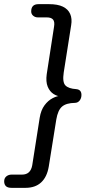

<svg xmlns="http://www.w3.org/2000/svg" viewBox="-80 -725 452 925"><path d="M42.5 180H-24.3Q-43.3 180 -51.6 171.7Q-59.9 163.4 -59.9 148.8Q-59.9 133.3 -49.4 124.7Q-38.8 116.2 -24.3 116.2H25.7Q46.8 116.2 59.1 104.9Q71.3 93.6 75.3 71.2L111.2 -157.4Q117.2 -194.4 134.4 -217.6Q151.5 -240.7 174.2 -252.4Q196.9 -264 216.8 -264L217.3 -260Q197.3 -260 178.4 -271.9Q159.5 -283.8 149.8 -307.6Q140.1 -331.5 145.1 -367.5L180.4 -596.6Q184.4 -620.1 175.6 -630.7Q166.9 -641.2 145.3 -641.2H102.5Q89.1 -641.2 79.7 -649.3Q70.3 -657.3 70.3 -670Q70.3 -705 105.5 -705H156.4Q198 -705 223 -692.9Q248 -680.8 258.1 -657.8Q268.2 -634.8 262.8 -603.1L227 -375.7Q220 -329.1 235.1 -313.5Q250.2 -297.9 287.4 -295.6Q312.4 -293.2 312.4 -267.8Q312.4 -251.8 303.8 -240.8Q295.2 -229.8 281.1 -229.4Q239.5 -228.9 219.1 -211.6Q198.8 -194.4 191.2 -149.3L154.9 77.6Q146.5 127.5 118.3 153.7Q90.1 180 42.5 180Z"/></svg>

Font: Nunito Variable Extra Light
Style: Italic
Weight: 200
Italic angle: -9°
Designer: Vernon Adams
Foundry: Vernon Adams
Version: Version 3.602